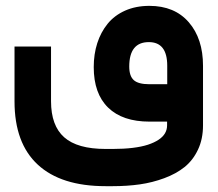

<svg xmlns="http://www.w3.org/2000/svg" viewBox="-20 -413 739 652"><path d="M669.4 -189.5V12.7Q669.4 59.1 652.3 95.2Q635.3 131.3 606.7 154.3Q578.1 177.2 537.8 192.1Q497.6 207 454.8 213.1Q412.1 219.2 363.3 219.2H338.4Q187.5 219.2 108.4 146.2Q29.3 73.2 29.3 -68.8V-235.4V-254.9H48.8H133.8H153.3V-235.4V-69.3Q153.3 13.7 198 53.2Q242.7 92.8 338.4 92.8H363.3Q400.4 92.8 430.7 89.1Q460.9 85.4 482.4 78.4Q503.9 71.3 518.6 61.5Q533.2 51.8 540.3 39.6Q547.4 27.3 547.4 12.7V0H487.8Q396 0 347.2 -47.6Q298.3 -95.2 298.3 -185.1Q298.3 -229 310.3 -266.4Q322.3 -303.7 345.5 -332.3Q368.7 -360.8 405 -377Q441.4 -393.1 487.3 -393.1Q572.8 -393.1 621.1 -337.4Q669.4 -281.7 669.4 -189.5ZM418.9 -187Q418.9 -154.8 434.3 -140.9Q449.7 -127 487.3 -127H547.9V-189.9Q547.9 -270 485.4 -270Q418.9 -270 418.9 -187Z"/></svg>

Font: Shabnam WOL
Style: Bold-WOL
Weight: 700
Foundry: DejaVu fonts team - Redesigned by Saber Rastikerdar - Based on Vazir font
Version: Version 5.0.0